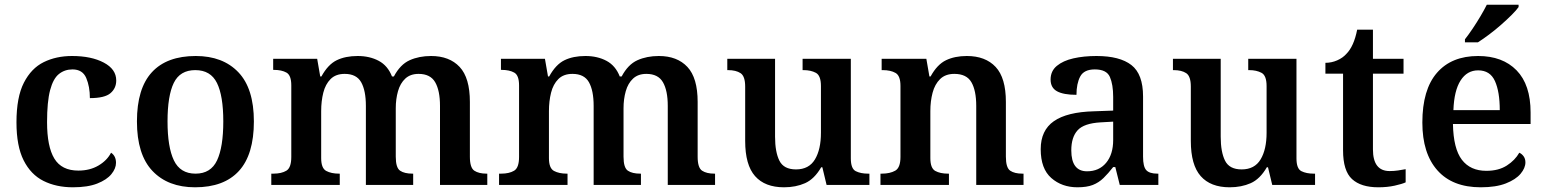

<svg xmlns="http://www.w3.org/2000/svg" viewBox="-20 -786 6571 816"><path d="M290 10Q219 10 165 -17Q111 -44 80.5 -104.5Q50 -165 50 -266Q50 -373 81.5 -434.5Q113 -496 166 -522Q219 -548 286 -548Q368 -548 421 -520Q474 -492 474 -444Q474 -411 449.5 -390Q425 -369 362 -369Q362 -418 346.5 -454.5Q331 -491 288 -491Q255 -491 230.5 -471.5Q206 -452 193 -403Q180 -354 180 -267Q180 -163 211 -112Q242 -61 313 -61Q362 -61 398.5 -82.5Q435 -104 452 -137Q473 -123 473 -94Q473 -70 453.5 -46Q434 -22 393.5 -6Q353 10 290 10Z M809 10Q694 10 628 -59.5Q562 -129 562 -270Q562 -410 625.5 -479Q689 -548 812 -548Q927 -548 993 -479Q1059 -410 1059 -270Q1059 -129 995.5 -59.5Q932 10 809 10ZM811 -48Q876 -48 902.5 -104.5Q929 -161 929 -270Q929 -379 902 -433.5Q875 -488 810 -488Q745 -488 718.5 -433.5Q692 -379 692 -270Q692 -161 719 -104.5Q746 -48 811 -48Z M1133 0V-48H1142Q1176 -48 1197 -60.5Q1218 -73 1218 -119V-423Q1218 -466 1197.5 -477.5Q1177 -489 1144 -489H1141V-536H1328L1341 -461H1346Q1374 -512 1411 -530Q1448 -548 1500 -548Q1551 -548 1589.5 -527.5Q1628 -507 1646 -461H1654Q1681 -512 1721 -530Q1761 -548 1812 -548Q1890 -548 1933.5 -501.5Q1977 -455 1977 -353V-120Q1977 -73 1996 -60.5Q2015 -48 2048 -48H2051V0H1850V-336Q1850 -401 1829.5 -436.5Q1809 -472 1759 -472Q1724 -472 1702.5 -452Q1681 -432 1671.5 -398.5Q1662 -365 1662 -326V-120Q1662 -73 1680.5 -60.5Q1699 -48 1733 -48H1736V0H1535V-336Q1535 -401 1515 -436.5Q1495 -472 1445 -472Q1407 -472 1385 -450Q1363 -428 1354 -392Q1345 -356 1345 -314V-114Q1345 -71 1366.5 -59.5Q1388 -48 1421 -48H1424V0Z M2101 0V-48H2110Q2144 -48 2165 -60.5Q2186 -73 2186 -119V-423Q2186 -466 2165.5 -477.5Q2145 -489 2112 -489H2109V-536H2296L2309 -461H2314Q2342 -512 2379 -530Q2416 -548 2468 -548Q2519 -548 2557.5 -527.5Q2596 -507 2614 -461H2622Q2649 -512 2689 -530Q2729 -548 2780 -548Q2858 -548 2901.5 -501.5Q2945 -455 2945 -353V-120Q2945 -73 2964 -60.5Q2983 -48 3016 -48H3019V0H2818V-336Q2818 -401 2797.5 -436.5Q2777 -472 2727 -472Q2692 -472 2670.5 -452Q2649 -432 2639.5 -398.5Q2630 -365 2630 -326V-120Q2630 -73 2648.5 -60.5Q2667 -48 2701 -48H2704V0H2503V-336Q2503 -401 2483 -436.5Q2463 -472 2413 -472Q2375 -472 2353 -450Q2331 -428 2322 -392Q2313 -356 2313 -314V-114Q2313 -71 2334.5 -59.5Q2356 -48 2389 -48H2392V0Z M3312 10Q3231 10 3189 -37.5Q3147 -85 3147 -187V-418Q3147 -462 3127.5 -475Q3108 -488 3074 -488H3071V-536H3274V-205Q3274 -140 3292.5 -103Q3311 -66 3363 -66Q3418 -66 3443.5 -108.5Q3469 -151 3469 -222V-420Q3469 -465 3447.5 -476.5Q3426 -488 3395 -488H3391V-536H3596V-113Q3596 -69 3617 -58.5Q3638 -48 3669 -48H3675V0H3493L3475 -75H3470Q3441 -25 3401.5 -7.5Q3362 10 3312 10Z M3722 0V-48H3728Q3762 -48 3784.5 -60.5Q3807 -73 3807 -119V-421Q3807 -464 3786 -476Q3765 -488 3732 -488H3727V-536H3917L3930 -461H3935Q3963 -512 4000.5 -530Q4038 -548 4089 -548Q4168 -548 4211.5 -501.5Q4255 -455 4255 -353V-120Q4255 -73 4273.5 -60.5Q4292 -48 4325 -48H4330V0H4129V-336Q4129 -401 4108.5 -436.5Q4088 -472 4036 -472Q3998 -472 3975.5 -450Q3953 -428 3943.5 -392Q3934 -356 3934 -314V-114Q3934 -71 3955 -59.5Q3976 -48 4009 -48H4013V0Z M4559 10Q4493 10 4448 -29.5Q4403 -69 4403 -152Q4403 -232 4459 -271Q4515 -310 4629 -313L4711 -316V-374Q4711 -427 4697 -459Q4683 -491 4633 -491Q4587 -491 4571 -461Q4555 -431 4555 -383Q4500 -383 4472.5 -398Q4445 -413 4445 -448Q4445 -484 4471.5 -506Q4498 -528 4542 -538Q4586 -548 4640 -548Q4739 -548 4788.5 -509.5Q4838 -471 4838 -376V-120Q4838 -78 4851.5 -63Q4865 -48 4899 -48H4903V0H4739L4720 -76H4711Q4690 -49 4670 -29.5Q4650 -10 4624.5 0Q4599 10 4559 10ZM4600 -58Q4651 -58 4681 -94Q4711 -130 4711 -191V-269L4658 -266Q4587 -262 4560 -232.5Q4533 -203 4533 -147Q4533 -58 4600 -58Z M5206 10Q5125 10 5083 -37.5Q5041 -85 5041 -187V-418Q5041 -462 5021.5 -475Q5002 -488 4968 -488H4965V-536H5168V-205Q5168 -140 5186.5 -103Q5205 -66 5257 -66Q5312 -66 5337.5 -108.5Q5363 -151 5363 -222V-420Q5363 -465 5341.5 -476.5Q5320 -488 5289 -488H5285V-536H5490V-113Q5490 -69 5511 -58.5Q5532 -48 5563 -48H5569V0H5387L5369 -75H5364Q5335 -25 5295.5 -7.5Q5256 10 5206 10Z M5838 10Q5764 10 5726 -25Q5688 -60 5688 -147V-473H5613V-519Q5639 -519 5663 -529.5Q5687 -540 5702 -557Q5734 -589 5748 -660H5815V-536H5945V-473H5815V-151Q5815 -59 5886 -59Q5905 -59 5921.5 -61.5Q5938 -64 5954 -67V-11Q5939 -4 5907.5 3Q5876 10 5838 10Z M6273 10Q6153 10 6089 -62Q6025 -134 6025 -265Q6025 -405 6087 -476.5Q6149 -548 6262 -548Q6366 -548 6425.5 -487Q6485 -426 6485 -308V-259H6155Q6157 -154 6193 -107Q6229 -60 6297 -60Q6349 -60 6384 -82.5Q6419 -105 6437 -137Q6448 -132 6455.5 -121.5Q6463 -111 6463 -96Q6463 -72 6442.5 -47.5Q6422 -23 6380 -6.5Q6338 10 6273 10ZM6354 -318Q6354 -396 6333.5 -441.5Q6313 -487 6262 -487Q6215 -487 6187.5 -444Q6160 -401 6157 -318ZM6206 -619Q6221 -638 6238.5 -664Q6256 -690 6272 -717Q6288 -744 6299 -766H6434V-756Q6425 -743 6405 -723Q6385 -703 6360 -681Q6335 -659 6309 -639.5Q6283 -620 6261 -606H6206Z"/></svg>

Font: Noto Serif Hentaigana SemiBold
Style: Regular
Weight: 600
Designer: Kazuhiro Yamada
Foundry: nipponia
Version: Version 1.000; ttfautohint (v1.8.4.7-5d5b)